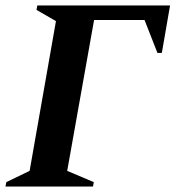

<svg xmlns="http://www.w3.org/2000/svg" viewBox="-34 -680 640 700"><path d="M-14 0 -11 -16 74 -57 170 -603 99 -644 102 -660H586L556 -487H540L493 -607H309L211 -57L308 -16L305 0Z"/></svg>

Font: Spectral
Style: Bold Italic
Weight: 700
Italic angle: -10°
Designer: Jean-Baptiste Levee
Foundry: Production Type
Version: Version 2.001